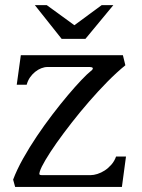

<svg xmlns="http://www.w3.org/2000/svg" viewBox="-20 -736 559 756"><path d="M167 -472.2Q155.3 -472.2 142.6 -467.3Q129.9 -462.4 118.4 -453.1Q106.9 -443.8 98.1 -431.2Q89.4 -418.5 85 -402.3H45.9L62 -518.6H463.9L473.6 -479Q439.9 -451.7 403.3 -414.6Q366.7 -377.4 331.1 -336.4Q295.4 -295.4 262.5 -253.2Q229.5 -210.9 203.1 -173.6Q176.8 -136.2 159.2 -106.4Q141.6 -76.7 136.7 -60.5Q133.8 -51.3 135.7 -48.8Q137.7 -46.4 144.5 -46.4H336.9Q348.6 -46.4 363.5 -51Q378.4 -55.7 392.6 -64.9Q406.7 -74.2 418.7 -87.9Q430.7 -101.6 437 -119.6H476.1L460 0H39.6L31.7 -28.8Q46.4 -67.9 71 -111.8Q95.7 -155.8 125.2 -199.7Q154.8 -243.7 186.5 -285.2Q218.3 -326.7 247.3 -361.1Q276.4 -395.5 300.3 -420.7Q324.2 -445.8 337.9 -456.5Q343.8 -460.9 345 -464.1Q346.2 -467.3 344.7 -469Q343.3 -470.7 339.8 -471.4Q336.4 -472.2 333 -472.2ZM272.9 -636.7 380.4 -715.8H426.3L316.4 -583H222.7L117.2 -715.8H164.1Z"/></svg>

Font: Arian Grqi
Style: Regular
Weight: 400
Designer: Ruben Hakobyan (Tarumian)
Foundry: Ruben Hakobyan (Tarumian)
Version: Version 1.003